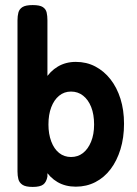

<svg xmlns="http://www.w3.org/2000/svg" viewBox="-20 -727 541 757"><path d="M279 9Q238 9 207 -9Q176 -27 156 -60Q136 -93 126 -138Q116 -183 116 -237Q116 -290 126.5 -335Q137 -380 157 -413Q177 -446 208 -464.5Q239 -483 279 -483Q321 -483 355.5 -465Q390 -447 415.5 -414.5Q441 -382 455 -337.5Q469 -293 469 -239Q469 -184 455 -138.5Q441 -93 416 -60Q391 -27 356 -9Q321 9 279 9ZM260 -108Q287 -108 307 -123.5Q327 -139 339 -168Q351 -197 351 -236Q351 -276 339.5 -305Q328 -334 307.5 -350Q287 -366 260 -366Q233 -366 213 -349.5Q193 -333 182 -304Q171 -275 171 -236Q171 -199 182 -169.5Q193 -140 213 -124Q233 -108 260 -108ZM109 10Q81 10 68.5 1.5Q56 -7 52.5 -20.5Q49 -34 49 -51V-647Q49 -664 52.5 -677.5Q56 -691 68.5 -699Q81 -707 109 -707Q137 -707 149 -699Q161 -691 164 -677.5Q167 -664 167 -647V-31Q163 -9 150.5 0.5Q138 10 109 10Z"/></svg>

Font: Fredoka SemiCondensed Medium
Style: Regular
Weight: 500
Width: 4
Designer: Ben Nathan
Foundry: Milena B. Brandão, Ben Nathan
Version: Version 2.001